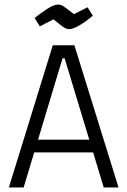

<svg xmlns="http://www.w3.org/2000/svg" viewBox="-20 -824 560 844"><path d="M19 0 212 -625H307L501 0H436L264 -568H255L84 0ZM102 -154V-210H420V-154ZM284 -696Q276 -696 269 -699Q262 -702 250 -711Q238 -720 215 -739L155 -708L132 -745Q162 -768 181.5 -781Q201 -794 213.5 -799Q226 -804 236 -804Q243 -804 249.5 -801.5Q256 -799 268 -790Q280 -781 305 -762L365 -792L388 -755Q364 -735 344.5 -722Q325 -709 310 -702.5Q295 -696 284 -696Z"/></svg>

Font: Changa ExtraLight ExtraLight
Style: Regular
Weight: 250
Version: Version 3.002; ttfautohint (v1.8.2)